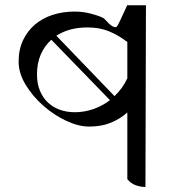

<svg xmlns="http://www.w3.org/2000/svg" viewBox="-20 -735 720 763"><path d="M558 8Q538 8 519 1Q500 -6 486 -23V-288Q458 -263 421 -247.5Q384 -232 334 -232Q292 -232 243 -255Q194 -278 152 -315Q110 -352 82 -398Q54 -444 54 -490Q54 -538 71.5 -575Q89 -612 119 -637.5Q149 -663 189.5 -676Q230 -689 276 -689Q310 -689 340 -681Q389 -668 396 -659Q431 -619 444 -629Q448 -631 486 -715L484 -714H560ZM277 -289Q315 -289 351 -301.5Q387 -314 417 -337L184 -577Q157 -553 142 -518.5Q127 -484 127 -439Q127 -403 138.5 -375Q150 -347 170 -328Q190 -309 217.5 -299Q245 -289 277 -289ZM486 -568Q451 -595 413.5 -610.5Q376 -626 327 -626Q255 -626 204 -593L435 -353Q451 -368 464 -386Q477 -404 486 -424Z"/></svg>

Font: uguzrati85
Style: Book
Weight: 400
Designer: Jelle Bosma - Monotype Design Team, Universal Thirst
Foundry: Monotype Imaging Inc.
Version: Version 2.106